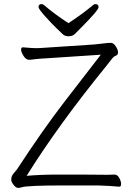

<svg xmlns="http://www.w3.org/2000/svg" viewBox="-20 -912 640 937"><path d="M314 -799Q384 -845 434 -887Q439 -892 446 -892Q461 -892 461 -877Q461 -862 372 -773L344 -745Q333 -735 314.5 -735Q296 -735 285 -746Q274 -757 254.5 -775.5Q235 -794 201.5 -831Q168 -868 168 -878Q168 -892 183 -892Q190 -892 195 -887Q245 -844 314 -799ZM374 -60 502 -59Q524 -59 539 -60H540Q553 -60 562 -43.5Q571 -27 571 -14Q571 -1 562 -1H560Q522 -5 457 -7H292Q112 -7 86 2Q78 5 68 5Q58 5 46.5 -9.5Q35 -24 35 -34Q35 -44 37.5 -51.5Q40 -59 50 -70Q60 -81 64 -87Q188 -277 293.5 -414Q399 -551 472 -645L199 -627Q175 -626 154.5 -623.5Q134 -621 124 -620H123Q107 -620 95 -639Q83 -658 83 -669.5Q83 -681 91 -681H93Q137 -677 155.5 -677Q174 -677 198 -679L440 -695Q463 -697 485 -700Q507 -703 520.5 -703Q534 -703 545 -686Q556 -669 556 -656.5Q556 -644 546 -640.5Q536 -637 529.5 -629Q523 -621 494 -584Q264 -301 110 -54Q182 -60 254 -60Z"/></svg>

Font: ToneOZ-Pinyin-WenKai-Light
Style: Light
Weight: 300
Designer: Fontworks Inc.
Foundry: ToneOZ
Version: Version 0.240331